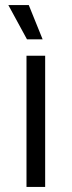

<svg xmlns="http://www.w3.org/2000/svg" viewBox="-20 -741 284 761"><path d="M87 -585H149L94 -721H13ZM85 0H159V-520H85Z"/></svg>

Font: Fixel Text Regular
Style: Regular
Weight: 400
Width: 4
Designer: AlfaBravo + MacPaw
Foundry: Kyrylo Tkachov, Marchela Mozhyna, Serhii Makarenko, Maria Weinstein, Zakhar Kryvoshyya
Version: Version 1.211